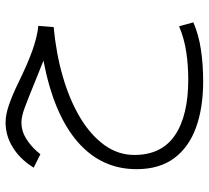

<svg xmlns="http://www.w3.org/2000/svg" viewBox="-50 -378 758 698"><g transform="rotate(-90 329.0 -29.0)"><path d="M457.5 -250Q439.5 -257.3 427.7 -262Q416 -266.6 403.3 -271.7Q390.6 -276.9 369.1 -285.6Q319.8 -305.7 287.1 -317.9Q254.4 -330.1 232.9 -330.1Q201.7 -330.1 175.3 -313.7Q148.9 -297.4 128.9 -274.9L117.2 -261.2L68.4 -285.6L81.5 -304.7Q110.4 -343.8 149.4 -365.7Q188.5 -387.7 233.4 -387.7Q260.7 -387.7 296.4 -375.5Q332 -363.3 375 -342.3Q444.8 -308.1 493.9 -290.5Q543 -272.9 584 -268.6L579.6 -212.9Q483.9 -204.1 399.7 -179.7Q315.4 -155.3 251.5 -117.2Q187.5 -79.1 151.1 -29.1Q114.7 21 114.7 80.6Q114.7 179.2 186 227.8Q257.3 276.4 389.6 276.4Q439 276.4 487.8 269.3Q536.6 262.2 582.5 243.2L596.7 294.9Q551.3 314.5 497.3 322.5Q443.4 330.6 382.8 330.6Q285.6 330.6 213.9 304.4Q142.1 278.3 102.5 224.6Q63 170.9 63 88.4Q63 -40 163.1 -126.5Q263.2 -212.9 457.5 -250Z"/></g></svg>

Font: Vazir Thin
Style: Thin
Weight: 100
Designer: Saber Rastikerdar
Foundry: Saber Rastikerdar
Version: Version 30.0.0